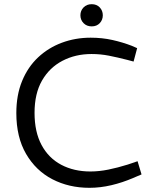

<svg xmlns="http://www.w3.org/2000/svg" viewBox="-20 -890 733 917"><path d="M407 7Q309 7 230 -34Q151 -75 104.5 -155Q58 -235 58 -350Q58 -436 85.5 -503Q113 -570 162 -616Q211 -662 275.5 -686Q340 -710 413 -710Q468 -710 517 -699Q566 -688 610 -671L635 -660L618 -596L588 -604Q541 -616 500.5 -624Q460 -632 417 -632Q340 -632 278 -599.5Q216 -567 180.5 -505Q145 -443 145 -351Q145 -260 178.5 -197.5Q212 -135 272.5 -103Q333 -71 412 -71Q453 -71 497.5 -80Q542 -89 590 -104L637 -120L656 -57L616 -40Q565 -18 512 -5.5Q459 7 407 7ZM418 -764Q394 -764 379 -779.5Q364 -795 364 -817Q364 -839 379 -854.5Q394 -870 418 -870Q442 -870 456.5 -854.5Q471 -839 471 -817Q471 -795 456.5 -779.5Q442 -764 418 -764Z"/></svg>

Font: REM Light
Style: Regular
Weight: 300
Designer: Octavio Pardo
Foundry: Ashler Design
Version: Version 1.005;gftools[0.9.28]